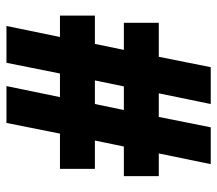

<svg xmlns="http://www.w3.org/2000/svg" viewBox="-60 -722 689 610"><g transform="rotate(90 285.0 -417.5)"><path d="M63 -93 98 -263H30V-374H120L139 -466H53V-577H161L194 -742H311L277 -577H352L385 -742H502L468 -577H540V-466H446L427 -374H517V-263H405L371 -93H254L289 -263H214L180 -93ZM236 -374H311L330 -466H255Z"/></g></svg>

Font: Noto Sans Telugu UI ExtraCondensed Black
Style: Regular
Weight: 900
Width: 2
Designer: Jelle Bosma - Monotype Design Team
Foundry: Monotype Imaging Inc.
Version: Version 2.006; ttfautohint (v1.8.4.7-5d5b)